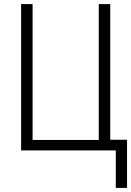

<svg xmlns="http://www.w3.org/2000/svg" viewBox="-20 -734 640 937"><path d="M600 -52V183H545V0H490H83V-714H139V-51H462V-714H518V-52Z"/></svg>

Font: Noto Sans Mono UI Light
Style: Regular
Weight: 300
Monospace: yes
Designer: Monotype Design team
Foundry: Monotype Imaging Inc.
Version: Version 1.000